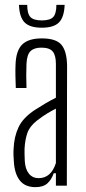

<svg xmlns="http://www.w3.org/2000/svg" viewBox="-20 -764 353 790"><path d="M126 6Q83 6 61.5 -21.5Q40 -49 37 -99Q36 -113 35.5 -126Q35 -139 36 -152Q38 -202 56.5 -241Q75 -280 124 -312Q144 -325 166 -338Q188 -351 210 -362V-501Q210 -536 197 -552Q184 -568 150 -568Q121 -568 106 -554Q91 -540 89 -502Q88 -483 88 -454.5Q88 -426 89 -402H45Q44 -425 43.5 -451.5Q43 -478 44 -499Q46 -556 71.5 -581Q97 -606 152 -606Q211 -606 233 -579.5Q255 -553 256 -494L255 0H210V-51H201Q192 -25 175 -9.5Q158 6 126 6ZM139 -31Q190 -31 210 -93V-317Q194 -309 175.5 -298Q157 -287 131 -267Q102 -244 92.5 -216.5Q83 -189 81 -152Q81 -143 81 -129Q81 -115 82 -101Q84 -68 99 -49.5Q114 -31 139 -31ZM58 -744H92Q92 -708 105 -694Q118 -680 152 -680Q186 -680 199 -694Q212 -708 212 -744H246Q244 -693 222.5 -671.5Q201 -650 152 -650Q103 -650 81.5 -671.5Q60 -693 58 -744Z"/></svg>

Font: Big Shoulders Display Light
Style: Regular
Weight: 300
Designer: Patric King
Foundry: XO Type Co
Version: Version 1.000; ttfautohint (v1.8.2)